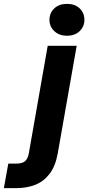

<svg xmlns="http://www.w3.org/2000/svg" viewBox="-132 -754 457 994"><path d="M-112 220 -89 93H-48Q-17 93 -2.5 80.5Q12 68 17 41L115 -517H265L167 40Q155 106 125 145.5Q95 185 51 202.5Q7 220 -48 220ZM215 -569Q174 -569 149 -593Q124 -617 124 -651Q124 -687 149 -710.5Q174 -734 215 -734Q256 -734 280.5 -710.5Q305 -687 305 -651Q305 -617 280.5 -593Q256 -569 215 -569Z"/></svg>

Font: DM Sans 11pt Black
Style: Italic
Weight: 900
Italic angle: -10°
Version: Version 4.004;gftools[0.9.30]